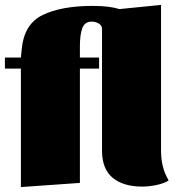

<svg xmlns="http://www.w3.org/2000/svg" viewBox="-21 -744 718 781"><path d="M634 -134Q634 -99 641 -69Q648 -39 665 -10Q647 2 616 8.5Q585 15 558 15Q480 15 437 -21Q394 -57 394 -131V-627Q394 -640 381 -648Q368 -656 352 -656Q324 -656 314 -630Q304 -604 304 -555V-510H382V-465H304V0L64 17V-465H-1V-510H64L67 -541Q76 -646 152.5 -683Q229 -720 356 -720Q425 -720 464 -707L634 -724Z"/></svg>

Font: Sansita Black
Style: Regular
Weight: 900
Designer: Pablo Cosgaya
Foundry: Omnibus-Type
Version: Version 1.006; ttfautohint (v1.5)